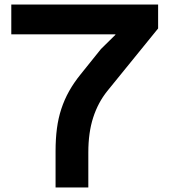

<svg xmlns="http://www.w3.org/2000/svg" viewBox="-20 -830 750 850"><path d="M680 -704 455 -427Q414 -376 392.5 -309.5Q371 -243 371 -155V0H226V-161Q226 -215 232 -261Q238 -307 251.5 -348Q265 -389 286 -426.5Q307 -464 337 -501L427 -613L491 -676V-678H30V-810H680Z"/></svg>

Font: TypoPRO Sinkin Sans
Style: 600 SemiBold
Weight: 600
Designer: Keith Bates
Foundry: K-Type
Version: Sinkin Sans (version 1.0)  by Keith Bates   •   © 2014   www